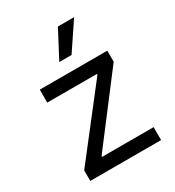

<svg xmlns="http://www.w3.org/2000/svg" viewBox="-187 -894 915 1004"><g transform="rotate(-30 270.5 -392.0)"><path d="M61.1 0V-63.9L370.7 -461.6V-467.3H71V-545.5H478.7V-478.7L177.6 -83.8V-78.1H488.6V0ZM231.5 -619.3 318.2 -784.1H416.2L305.4 -619.3Z"/></g></svg>

Font: Inter UI
Style: Regular
Weight: 400
Designer: Rasmus Andersson
Foundry: rsms
Version: 3.2;8d6f07862